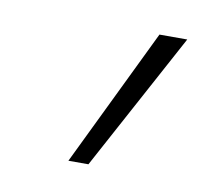

<svg xmlns="http://www.w3.org/2000/svg" viewBox="-43 -730 369 340"><g transform="rotate(10 142.0 -560.0)"><path d="M99 -436 219 -684H269L135 -436Z"/></g></svg>

Font: Fira Sans ExtraLight
Style: Italic
Weight: 275
Italic angle: -8°
Designer: Carrois Corporate & Edenspiekermann AG
Foundry: Carrois Corporate GbR & Edenspiekermann AG
Version: Version 4.203